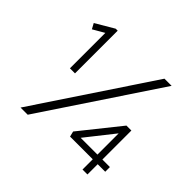

<svg xmlns="http://www.w3.org/2000/svg" viewBox="-165 -903 1100 1100"><g transform="rotate(45 385.5 -352.5)"><path d="M167 -359V-646L98 -606L80 -639L192 -705H208V-359ZM126 0 592 -700H650L184 0ZM668 0H628V-83H444L436 -116L628 -356H668V-121H729V-83H668ZM492 -121H628V-293Z"/></g></svg>

Font: Lexend Deca ExtraLight
Style: Regular
Weight: 200
Designer: Bonnie Shaver-Troup, Thomas Jockin
Foundry: Lexend
Version: Version 1.008; ttfautohint (v1.8.4.7-5d5b)